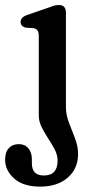

<svg xmlns="http://www.w3.org/2000/svg" viewBox="-45 -496 368 750"><path d="M212.5 -77Q212.5 -48 224.2 -17.2Q236 13.5 248 44.2Q260 75 260 105.5Q260 163 219.5 198Q179 233 112.5 233Q45.5 233 10.2 201.2Q-25 169.5 -25 128Q-25 98 -10.5 82.5Q4 67 28.5 67Q52 67 65.8 83.2Q79.5 99.5 79.5 126.5V142Q79.5 190 127 189.5Q180 189 180 131.5Q180 109.5 168.8 88Q157.5 66.5 143 44.5Q128.5 22.5 117.5 0.2Q106.5 -22 106.5 -45V-354Q106.5 -370.5 101.2 -377.2Q96 -384 86 -386L55 -388Q35.5 -393.5 35.5 -410Q35.5 -428.5 61 -437.5L136.5 -463.5Q151 -469 162.8 -472.8Q174.5 -476.5 184.5 -476.5Q212.5 -476.5 212.5 -446.5Z"/></svg>

Font: Fraunces 9pt S100
Style: Regular
Weight: 400
Version: Version 1.000; ttfautohint (v1.8.3)